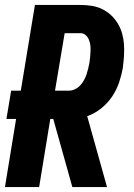

<svg xmlns="http://www.w3.org/2000/svg" viewBox="-20 -755 540 775"><path d="M272 0 195 -275H183L138 0H0L45 -275H6L25 -389H64L121 -735H304Q327 -735 350 -731.5Q373 -728 393 -718Q413 -708 428.5 -693.5Q444 -679 455.5 -660Q467 -641 473 -619.5Q479 -598 480.5 -575.5Q482 -553 480.5 -529.5Q479 -506 476 -483Q471 -453 461 -423Q451 -393 433 -366Q415 -339 389 -318Q363 -297 332 -286L412 0ZM202 -389H258Q270 -389 282 -394.5Q294 -400 303 -409.5Q312 -419 318.5 -430.5Q325 -442 329 -454Q333 -466 336 -478Q339 -490 341 -502Q343 -514 344 -526Q345 -538 345.5 -550Q346 -562 344.5 -573.5Q343 -585 338.5 -595.5Q334 -606 325.5 -613.5Q317 -621 305 -621H241Z"/></svg>

Font: Iosevka Heavy
Style: Italic
Weight: 900
Italic angle: -9°
Monospace: yes
Designer: Belleve Invis
Foundry: Belleve Invis
Version: Version 32.5.0; ttfautohint (v1.8.4)